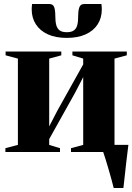

<svg xmlns="http://www.w3.org/2000/svg" viewBox="-20 -760 662 960"><path d="M548.5 180Q544 161.5 537 136Q530 110.5 522.2 84Q514.5 57.5 507.2 34.2Q500 11 495 -3L478 -35.5H622Q619.5 -16 616.8 6.5Q614 29 611.2 52.8Q608.5 76.5 606 99.5Q603.5 122.5 601.2 143Q599 163.5 597 180ZM7 0V-19L69.5 -35.5V-467L8 -483.5V-502.5H286.5V-483.5L226 -467V-128L267 -207L396 -438V-467L342 -483.5V-502.5H614V-483.5L552.5 -467V-35.5L614.5 -19V0H335V-19L396 -35.5V-374.5L355 -295.5L226 -64.5V-35.5L280 -19V0ZM226 -740Q245.5 -740 251 -724.2Q256.5 -708.5 256.5 -681Q256.5 -653 261.2 -635Q266 -617 278.2 -608Q290.5 -599 314 -599Q337 -599 349.5 -608Q362 -617 366.5 -635Q371 -653 371 -681Q371 -708.5 377 -724.2Q383 -740 401.5 -740H487Q488 -733.5 488.5 -726.8Q489 -720 489 -713Q489 -670.5 468.2 -638.2Q447.5 -606 408.2 -588.2Q369 -570.5 314 -570.5Q258.5 -570.5 219.5 -588.2Q180.5 -606 159.5 -638.2Q138.5 -670.5 138.5 -713Q138.5 -720 139 -726.8Q139.5 -733.5 140.5 -740Z"/></svg>

Font: Merriweather 144pt ExtraBold
Style: Regular
Weight: 800
Version: Version 2.100